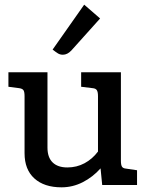

<svg xmlns="http://www.w3.org/2000/svg" viewBox="-20 -791 629 821"><path d="M566 -63V0H417L410 -71Q377 -34 334 -12Q291 10 243 10Q169 10 127 -28Q85 -66 85 -136V-380Q85 -398 80.5 -405Q76 -412 62 -414L16 -420V-482H183V-160Q183 -118 205 -96.5Q227 -75 268 -75Q308 -75 341.5 -93Q375 -111 399 -143V-380Q399 -398 394 -405.5Q389 -413 376 -414L327 -420V-482H497V-103Q497 -86 501.5 -78.5Q506 -71 519 -70ZM205 -579 340 -771 408 -712 285 -575Q268 -557 249 -557Q237 -557 228 -562.5Q219 -568 205 -579Z"/></svg>

Font: Enriqueta Medium
Style: Regular
Weight: 500
Designer: Viviana Monsalve, Gustavo Ibarra
Foundry: 72Puntos
Version: Version 2.000